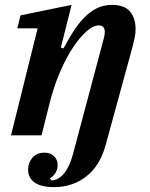

<svg xmlns="http://www.w3.org/2000/svg" viewBox="-20 -554 614 786"><path d="M202 212Q148 212 121.5 193Q95 174 95 140Q95 114 112 92.5Q129 71 162 71Q187 71 201.5 85.5Q216 100 216 123Q216 137 208.5 151.5Q201 166 184 176L191 185Q251 180 279 76L406 -401Q409 -414 409 -423Q409 -450 385 -450Q362 -450 334.5 -426Q307 -402 279 -360Q251 -318 226 -260Q201 -202 184 -135L150 0H25L134 -438H51L64 -491L273 -534L229 -359L240 -356Q259 -392 279.5 -424Q300 -456 323.5 -480.5Q347 -505 375 -519.5Q403 -534 439 -534Q489 -534 512 -507Q535 -480 535 -435Q535 -418 531.5 -400.5Q528 -383 523 -364L413 38Q390 124 333.5 168Q277 212 202 212Z"/></svg>

Font: IBM Plex Serif SmBld
Style: Italic
Weight: 600
Italic angle: -14°
Designer: Mike Abbink, Paul van der Laan, Pieter van Rosmalen
Foundry: Bold Monday
Version: Version 3.001